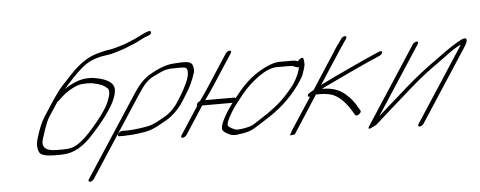

<svg xmlns="http://www.w3.org/2000/svg" viewBox="-54 -828 2846 1139"><g transform="rotate(-5 1369.0 -259.0)"><path d="M288.1 -319C293.6 -322 296.6 -324 299.1 -327C323.4 -352 347.7 -371 372.6 -385C412.4 -407 429.9 -412 472.9 -412C488.9 -412 502.4 -411 511.9 -408C546 -402 571.6 -391 587.2 -376C605.8 -365 602 -333 578.4 -281C567.1 -256 542.4 -220 504.7 -174C467 -128 436.3 -96 412.9 -77C364.7 -38 342.7 -34 284.7 -34H258.7C190.7 -34 165.6 -60 184.2 -112C194 -140 211 -201 232.7 -235ZM339.1 -390C349.5 -403 367.8 -424 396.6 -454C425.4 -484 451.2 -508 475.6 -525C512.4 -551 563.3 -565 610.7 -570C633.7 -572 677.1 -587 699.5 -594C722 -601 751.9 -615 772.8 -623C790.3 -630 837.1 -656 849.6 -659C866.5 -663 883.4 -675 874.4 -687C869.3 -693 846.9 -686 806 -664C794.1 -658 784.6 -653 774.6 -649C756.2 -642 722.3 -626 703.8 -621C684.4 -616 641 -601 619 -599C599 -597 587.1 -593 565.6 -588C513.7 -576 471.8 -554 421.2 -510C403.8 -495 372.5 -462 325.4 -411C308.6 -393 281.8 -357 248.2 -305L202.7 -235C184.9 -207 168.2 -167 152.1 -114C141.4 -78 142.6 -48 155.8 -26C164.4 -13 195 -4 240 -4H266C276 -4 287 -4 299.5 -5C358.9 -8 417.2 -41 474.7 -105C489.6 -121 502 -136 512.9 -148C589.7 -237 630.2 -307 633.3 -356C637.5 -397 601.3 -425 524.2 -439C508.7 -442 494.2 -443 479.7 -442C437.7 -442 391.3 -425 339.1 -390Z M463.2 156 773.1 -319C796.3 -354 814.7 -379 832 -394C842 -404 857.9 -414 881.3 -425C943.1 -455 946.1 -457 1032.1 -457C1049.1 -457 1060.1 -455 1064.6 -452C1082.7 -440 1071.1 -392 1054.3 -358C1039.5 -328 1034.1 -315 1005 -270C979.3 -226 947.1 -193 908.7 -172C881.3 -157 859.4 -143 830.5 -133C802.6 -123 719.7 -113 686.7 -113H654.7C646.7 -113 635.2 -106 630.3 -98C625.3 -90 626.9 -83 634.9 -83H666.9C671.9 -83 677.9 -83 683.4 -84C711.4 -84 748.3 -88 793.3 -96C818.3 -100 848.2 -112 881.5 -131C912.4 -147 933.8 -160 946.7 -170C991 -205 1013.8 -233 1055.7 -304C1077 -337 1095.2 -376 1108.9 -420C1112.8 -432 1111.7 -446 1107.5 -462C1103.4 -478 1086.9 -487 1057.9 -487H1037.9C1028.9 -487 1016.4 -486 1000.9 -485L976.9 -483C948.9 -479 920 -469 887.1 -453C819.9 -420 792 -394 743.1 -319L433.2 156C428.2 164 430.8 171 438.8 171C446.8 171 458.2 164 463.2 156Z M1307.6 -517 1188.5 -334C1176.6 -316 1167.2 -301 1157.8 -288L1131.1 -250C1123.6 -247 1117.7 -243 1113.7 -237C1109.8 -231 1108.3 -226 1111.8 -223C1105.4 -214 1100 -205 1094.5 -196L1003.6 -56C998.6 -48 1000.2 -41 1008.2 -41C1016.2 -41 1028.6 -48 1033.6 -56L1141.3 -222H1315.3C1318.3 -222 1320.8 -223 1323.3 -224C1270.8 -154 1239.3 -90 1247.5 -68C1250.6 -60 1259.6 -52 1274.7 -44C1304.3 -27 1317.8 -28 1371.2 -37C1396.2 -41 1419.1 -49 1439 -61C1459 -73 1490.8 -93 1533.6 -121C1613.7 -174 1679.2 -238 1729.1 -315C1741 -333 1748.9 -347 1752.3 -358C1765.5 -397 1771.4 -409 1764.2 -445C1763 -461 1738.2 -447 1730.3 -433C1721.7 -438 1708.7 -440 1690.7 -440H1619.7C1597.7 -440 1568.8 -432 1534.4 -415C1494 -396 1454.7 -369 1419 -335C1389.2 -307 1366.9 -278 1341.6 -247C1341.1 -250 1339.1 -252 1335.1 -252H1162.1C1185.9 -286 1205.2 -313 1218.5 -334L1337.6 -517C1342.6 -525 1340 -532 1332 -532C1324 -532 1312.6 -525 1307.6 -517ZM1724 -398C1726 -398 1729 -398 1732.5 -399C1732.1 -382 1715 -339 1694.7 -308C1682.3 -289 1662 -264 1634.7 -235C1597.5 -194 1545.4 -153 1476.2 -110C1460.3 -100 1445.3 -90 1430.9 -81C1412.5 -70 1359 -61 1337 -61C1320 -61 1285.9 -81 1282.8 -89C1278.3 -100 1289 -128 1317.7 -174C1331.5 -196 1355.3 -228 1388 -268C1439 -331 1533.9 -410 1599.9 -410H1670.9C1706.9 -410 1696 -406 1724 -398Z M1996.4 -543 1992.5 -537C1981.1 -520 1970.2 -508 1954.9 -483L1808.1 -256C1805.6 -255 1802.6 -253 1799.6 -251L1785.7 -243C1763.8 -231 1768.9 -215 1783.4 -218L1662.3 -33C1658.8 -28 1655.8 -22 1652.4 -15L1644.5 -1L1649 0L1673.5 -3L1819.3 -228H1844.3C1877.3 -228 1903.8 -223 1924.4 -214C1971.6 -192 2008.9 -142 2031.7 -101L2041.4 -86C2048.4 -74 2081.8 -97 2074.2 -110L2066.1 -124C2047.3 -157 2031.6 -182 1994.4 -214C1960.7 -243 1918.1 -258 1864.1 -258H1857.1C1868 -264 1882.5 -271 1900.4 -279C1936.8 -296 1995.1 -325 2033.4 -342C2078.3 -362 2143 -394 2190.4 -413L2213.3 -423C2238.8 -434 2236.6 -458 2215.1 -449L2192.2 -439C2149.3 -421 1944.1 -327 1854.9 -282L1986.4 -484L2022.5 -537L2026.4 -543C2031.4 -551 2028.8 -558 2020.8 -558C2012.8 -558 2001.4 -551 1996.4 -543Z M2417.4 -474 2118.4 -15C2105 6 2114.6 7 2147.4 -11C2151.4 -13 2155.4 -15 2157.9 -16C2171.3 -27 2185.7 -40 2202.1 -55C2238.8 -89 2278.1 -122 2317.3 -157L2379.4 -212C2428.6 -255 2475.8 -294 2523.5 -328C2571.3 -362 2597.6 -381 2605.6 -387C2636.9 -412 2667.8 -432 2699.6 -448C2699.2 -445 2696.7 -440 2693.2 -435L2410 0C2405.1 8 2407.6 15 2415.6 15C2423.6 15 2435.1 8 2440 0L2723.2 -435C2743 -465 2747.8 -495 2708.4 -478C2672.6 -460 2622.8 -428 2560.6 -381C2489 -331 2422.4 -279 2360.8 -225L2298.7 -170C2254.5 -131 2214.8 -97 2181.5 -66L2447.4 -474C2452.4 -482 2449.8 -489 2441.8 -489C2433.8 -489 2422.4 -482 2417.4 -474Z"/></g></svg>

Font: MewTooHand
Style: UltimateIta
Weight: 400
Designer: Mew Too, Robert Jablonski
Version: Version 0.77